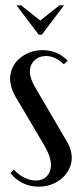

<svg xmlns="http://www.w3.org/2000/svg" viewBox="-20 -691 296 720"><path d="M219 -450Q205 -464 188 -472.5Q171 -481 153 -481Q127 -481 109.5 -464.5Q92 -448 92 -422Q92 -398 111 -365L228 -165Q249 -132 249 -99Q249 -77 239 -57Q229 -37 212.5 -22.5Q196 -8 173.5 0.5Q151 9 125 9Q93 9 66 -4Q39 -17 19 -42L32 -55Q50 -35 72 -24.5Q94 -14 114 -14Q140 -14 155.5 -30Q171 -46 171 -72Q171 -105 143 -151L42 -322Q18 -361 18 -396Q18 -419 27.5 -438.5Q37 -458 53.5 -472Q70 -486 92 -494.5Q114 -503 139 -503Q196 -503 234 -463ZM59 -671 131 -614 203 -671H220L137 -561H125L42 -671Z"/></svg>

Font: Moniqa SemBd Narrow Heading
Style: Regular
Weight: 600
Width: 4
Designer: Rajesh Rajput
Foundry: Rajesh Rajput
Version: Version 1.000